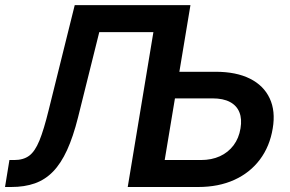

<svg xmlns="http://www.w3.org/2000/svg" viewBox="-26 -748 1159 768"><path d="M-5.9 0 11.7 -107.9H31.2Q67.4 -107.9 90.6 -125Q113.8 -142.1 131.6 -185.5Q149.4 -229 168.9 -308.6L272.9 -727.5H621.1L603 -619.6H371.1L286.1 -278.3Q266.6 -200.7 242.2 -147.5Q217.8 -94.2 186.3 -61.8Q154.8 -29.3 113.5 -14.6Q72.3 0 18.6 0ZM647.9 -460.9H836.4Q918.9 -460.9 973.9 -433.3Q1028.8 -405.8 1052.7 -354.7Q1076.7 -303.7 1064.9 -234.4Q1053.2 -162.6 1013.7 -109.9Q974.1 -57.1 911.4 -28.6Q848.6 0 766.6 0H484.9L605.5 -727.5H735.8L632.8 -107.9H777.8Q820.3 -107.9 853.5 -123Q886.7 -138.2 908.2 -166.7Q929.7 -195.3 936 -234.4Q942.4 -272 931.6 -298.8Q920.9 -325.7 893.8 -340.1Q866.7 -354.5 823.7 -354.5H630.4Z"/></svg>

Font: Inter 16pt SemiBold
Style: Italic
Weight: 600
Italic angle: -9.3988°
Version: Version 4.001;git-66647c0bb